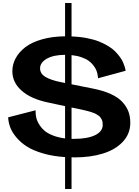

<svg xmlns="http://www.w3.org/2000/svg" viewBox="-20 -1032 920 1275"><path d="M455.1 223.1H412.1V11.2Q330.6 5.9 265.1 -13.4Q199.7 -32.7 158.2 -59.3Q116.7 -85.9 88.4 -119.9Q60.1 -153.8 47.9 -186.5Q35.6 -219.2 34.2 -252.9L216.8 -299.8Q216.3 -296.4 216.1 -290.5Q215.8 -284.7 218 -267.3Q220.2 -250 225.8 -234.1Q231.4 -218.3 245.4 -197.5Q259.3 -176.8 279.3 -160.9Q299.3 -145 333.7 -131.6Q368.2 -118.2 412.1 -112.8V-327.1L295.9 -352.1Q184.1 -376 123 -430.4Q62 -484.9 62 -559.1Q62 -604.5 84 -645.3Q106 -686 147.9 -718.5Q189.9 -751 258.1 -770.5Q326.2 -790 412.1 -791V-1012.2H455.1V-790Q510.3 -788.1 557.6 -778.8Q605 -769.5 638.7 -755.9Q672.4 -742.2 700.2 -725.1Q728 -708 745.8 -689.5Q763.7 -670.9 777.1 -652.6Q790.5 -634.3 797.1 -618.2Q803.7 -602.1 807.9 -589.4Q812 -576.7 813 -569.3L814 -562L630.9 -512.2Q630.9 -515.1 630.6 -520Q630.4 -524.9 627.4 -539.3Q624.5 -553.7 618.9 -567.1Q613.3 -580.6 600.3 -597.7Q587.4 -614.7 569.3 -627.9Q551.3 -641.1 521.7 -651.6Q492.2 -662.1 455.1 -666V-472.2L597.2 -443.8Q666.5 -430.2 715.8 -407.5Q765.1 -384.8 792.7 -354.7Q820.3 -324.7 832.8 -291.3Q845.2 -257.8 845.2 -216.8Q845.2 -143.6 795.9 -90.8Q746.6 -38.1 663.8 -12.5Q581.1 13.2 475.1 13.2Q471.7 13.2 464.8 12.7Q458 12.2 455.1 12.2ZM382.8 -486.8 412.1 -481V-668Q335.4 -667.5 290.8 -642.1Q246.1 -616.7 246.1 -578.1Q246.1 -543 281.5 -521.5Q316.9 -500 382.8 -486.8ZM494.1 -310.1 455.1 -317.9V-109.9H472.2Q561 -109.9 611.6 -134.5Q662.1 -159.2 662.1 -203.1Q662.1 -213.9 660.6 -222.7Q659.2 -231.4 654.8 -239.3Q650.4 -247.1 646.2 -253.2Q642.1 -259.3 633.3 -264.9Q624.5 -270.5 618.4 -274.4Q612.3 -278.3 599.1 -283Q585.9 -287.6 577.6 -290.3Q569.3 -293 552.2 -297.1Q535.2 -301.3 525.1 -303.5Q515.1 -305.7 494.1 -310.1Z"/></svg>

Font: Sporting Grotesque
Style: Bold
Weight: 700
Designer: Lucas LE BIHAN
Foundry: Lucas LE BIHAN
Version: Version 2.002;PS 2.2;hotconv 1.0.88;makeotf.lib2.5.647800